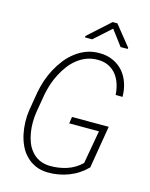

<svg xmlns="http://www.w3.org/2000/svg" viewBox="-134 -995 854 1090"><g transform="rotate(15 293.5 -450.0)"><path d="M480.5 -80.6 522 -330.1H306.2L300.3 -291H475.1L440.4 -95.7Q402.8 -59.1 354.5 -43.7Q306.2 -28.3 253.9 -29.3Q218.3 -30.8 192.1 -43.7Q166 -56.6 148.4 -78.1Q129.9 -99.1 119.1 -126.7Q108.4 -154.3 103.5 -185.1Q98.6 -214.8 99.1 -246.1Q99.6 -277.3 104 -305.7L122.6 -414.6Q128.4 -444.3 138.7 -475.8Q148.9 -507.3 164.6 -537.1Q179.7 -566.4 199.7 -593Q219.7 -619.6 244.6 -639.2Q269 -658.7 299.1 -670.2Q329.1 -681.6 363.8 -681.6Q400.9 -681.6 428 -668.2Q455.1 -654.8 473.6 -631.8Q491.7 -608.9 501.5 -578.6Q511.2 -548.3 513.2 -514.6H553.7Q553.7 -557.1 541 -594.7Q528.3 -632.3 504.4 -660.2Q480 -688 444.8 -704.3Q409.7 -720.7 364.7 -720.7Q323.7 -721.2 288.8 -708.3Q253.9 -695.3 224.6 -672.9Q194.8 -650.4 171.1 -620.4Q147.5 -590.3 129.4 -556.6Q110.8 -522 98.6 -485.4Q86.4 -448.7 80.1 -413.6L62 -305.7Q56.6 -271.5 57.6 -235.1Q58.6 -198.7 65.9 -164.1Q73.2 -129.4 87.9 -98.1Q102.5 -66.9 126 -43.5Q148.9 -19.5 180.4 -5.4Q211.9 8.8 252.9 9.8Q317.4 10.7 376.5 -12Q435.5 -34.7 480.5 -80.6ZM512.7 -792 417.5 -910.2H389.6L260.7 -793.9L260.3 -785.6H302.7L402.3 -875L470.2 -784.7L511.7 -785.2Z"/></g></svg>

Font: Roboto Mono ExtraLight
Style: Italic
Weight: 250
Italic angle: -10°
Monospace: yes
Designer: Google
Version: Version 3.000